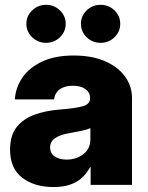

<svg xmlns="http://www.w3.org/2000/svg" viewBox="-20 -753 603 782"><path d="M197.8 8.8Q120.1 8.8 70.6 -29.1Q21 -66.9 21 -143.6Q21 -201.7 48.1 -235.6Q75.2 -269.5 120.6 -285.9Q166 -302.2 220.7 -306.6Q290 -312 318.4 -320.6Q346.7 -329.1 346.7 -352.1V-354.5Q346.7 -376.5 327.9 -390.1Q309.1 -403.8 276.9 -403.8Q243.2 -403.8 223.1 -388.9Q203.1 -374 200.2 -348.1H40.5Q43.5 -396.5 71.3 -437Q99.1 -477.5 151.4 -502.2Q203.6 -526.9 280.3 -526.9Q354 -526.9 407.2 -503.9Q460.4 -481 489 -441.7Q517.6 -402.3 517.6 -354V0H349.1V-72.3H347.2Q323.7 -29.8 287.6 -10.5Q251.5 8.8 197.8 8.8ZM251 -103Q291 -103 319.6 -125.2Q348.1 -147.5 348.1 -185.1V-231Q334.5 -225.1 312 -220.2Q289.6 -215.3 258.8 -210Q226.1 -204.6 205.1 -190.7Q184.1 -176.8 184.1 -152.3Q184.1 -128.9 202.6 -116Q221.2 -103 251 -103ZM167.5 -578.6Q134.8 -578.6 111.1 -601.3Q87.4 -624 87.4 -656.2Q87.4 -688 111.1 -710.7Q134.8 -733.4 167.5 -733.4Q200.7 -733.4 224.1 -710.7Q247.6 -688 247.6 -656.2Q247.6 -624 224.1 -601.3Q200.7 -578.6 167.5 -578.6ZM389.6 -578.6Q356.4 -578.6 333 -601.3Q309.6 -624 309.6 -656.2Q309.6 -688 333 -710.7Q356.4 -733.4 389.6 -733.4Q422.9 -733.4 446.3 -710.7Q469.7 -688 469.7 -656.2Q469.7 -624 446.3 -601.3Q422.9 -578.6 389.6 -578.6Z"/></svg>

Font: Inter Display Extra Bold
Style: Regular
Weight: 800
Designer: Rasmus Andersson
Foundry: rsms
Version: Version 4.000;git-4fc901f